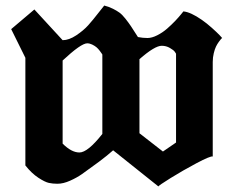

<svg xmlns="http://www.w3.org/2000/svg" viewBox="-20 -656 833 687"><path d="M185.5 1.5Q168.9 1.5 155 -1.5Q141.1 -4.4 117.2 -20Q93.3 -35.6 70.8 -64V-449.2L20 -551.8L103 -622.1L204.1 -512.2Q226.6 -512.2 252.7 -529.5Q278.8 -546.9 295.7 -565.7Q312.5 -584.5 331.5 -609.1Q350.6 -633.8 353 -636.2Q371.1 -631.3 384.5 -624.5Q397.9 -617.7 407.5 -610.8Q417 -604 429 -588.9Q440.9 -573.7 448.7 -562Q456.5 -550.3 473.6 -523.4Q491.2 -520 507.8 -520Q523.4 -520 542.7 -529.8Q562 -539.6 577.9 -553.5Q593.8 -567.4 607.2 -581.5Q620.6 -595.7 628.4 -605.5L636.2 -615.2Q662.1 -612.8 702.1 -585Q719.7 -572.8 738 -556.4Q756.3 -540 765.6 -530.3L774.9 -520Q773.4 -519 771.2 -516.8Q769 -514.6 763.2 -506.6Q757.3 -498.5 752.9 -489.5Q748.5 -480.5 744.9 -465.6Q741.2 -450.7 741.2 -434.1V-96.2Q732.4 -98.1 683.6 -72.3Q634.8 -46.4 590.3 -18.8Q545.9 8.8 546.9 11.2L384.8 -118.2Q364.7 -100.1 334 -77.1Q291 -45.4 273.2 -33Q255.4 -20.5 231 -9.5Q206.5 1.5 185.5 1.5ZM479 -444.3V-179.2L563 -113.8L609.9 -146V-463.9Q608.4 -466.8 604.7 -471.7Q601.1 -476.6 587.9 -484.4Q574.7 -492.2 558.6 -492.2Q533.7 -492.2 479 -444.3ZM204.1 -439.5V-142.1Q235.8 -110.4 264.2 -110.4Q293.9 -110.4 346.2 -176.8V-460.9Q345.2 -462.4 343.5 -465.1Q341.8 -467.8 336.4 -474.9Q331.1 -481.9 325 -487.1Q318.8 -492.2 309.8 -496.6Q300.8 -501 292 -501Q270 -501 204.1 -439.5Z"/></svg>

Font: KJV1611
Style: Regular
Weight: 400
Version: Version 3.6.1